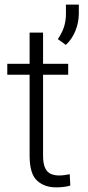

<svg xmlns="http://www.w3.org/2000/svg" viewBox="-20 -806 381 836"><path d="M276.9 -528.3V-480.5H167.5V-128.9Q167.5 -92.3 177 -73.5Q186.5 -54.7 202.4 -48.3Q218.3 -42 236.3 -42Q249.5 -42 261.7 -43.7Q273.9 -45.4 283.7 -47.4L286.1 2Q260.7 9.8 223.6 9.8Q173.3 9.8 141.1 -19.8Q108.9 -49.3 108.9 -128.9V-480.5H11.7V-528.3H108.9V-664.1H167.5V-528.3ZM323.2 -786.1V-747.6Q323.2 -709 308.6 -672.4Q293.9 -635.7 266.6 -610.4L231.9 -635.7Q249.5 -661.6 258.3 -687.7Q267.1 -713.9 267.1 -746.6V-786.1Z"/></svg>

Font: Vazirmatn RD ExtraLight
Style: Regular
Weight: 200
Designer: Saber Rastikerdar
Foundry: Saber Rastikerdar
Version: Version 32.102